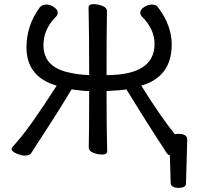

<svg xmlns="http://www.w3.org/2000/svg" viewBox="-20 -731 953 928"><path d="M843 177Q808 177 805 155L801 19Q792 18 785 8Q775 -9 739.5 -62.5Q704 -116 591 -299Q561 -294 495 -291Q495 -106 498 0Q498 16 473 16Q453 16 431 7.5Q409 -1 409 -18Q411 -107 411 -291Q379 -291 326 -299Q261 -191 202 -101Q143 -11 135.5 2Q128 15 120 18Q112 21 98 21Q83 21 59.5 11Q36 1 36 -12Q36 -17 60 -43Q126 -117 254 -317Q108 -359 108 -502Q108 -608 172 -695Q183 -709 204 -709Q223 -709 241 -696.5Q259 -684 259 -671Q259 -659 251 -651Q190 -590 190 -513Q190 -413 299 -384Q351 -370 411 -368Q411 -589 408 -695Q408 -711 433 -711Q453 -711 475 -702.5Q497 -694 497 -677Q495 -588 495 -368Q727 -368 727 -519Q727 -590 666 -651Q658 -659 658 -671Q658 -684 676 -696.5Q694 -709 715 -709Q736 -709 745 -694Q810 -607 810 -516Q810 -360 663 -317Q749 -178 825 -82Q831 -84 842 -84Q885 -84 885 -57L879 155Q879 177 843 177Z"/></svg>

Font: LXGW WenKai Lite
Style: Bold
Weight: 700
Designer: LXGW / Fontworks Inc.
Foundry: LXGW / Fontworks Inc.
Version: Version 1.330;April 28, 2024